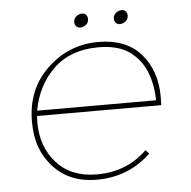

<svg xmlns="http://www.w3.org/2000/svg" viewBox="-48 -677 719 724"><g transform="rotate(-5 311.5 -314.5)"><path d="M277.5 -577Q267.5 -577 262 -583.8Q256.5 -590.5 256.5 -599Q256.5 -613 266.8 -621Q277 -629 288.5 -629Q298.5 -629 304 -622.2Q309.5 -615.5 309.5 -607Q309.5 -593 299.2 -585Q289 -577 277.5 -577ZM427.5 -577Q417.5 -577 412 -583.8Q406.5 -590.5 406.5 -599Q406.5 -613 416.8 -621Q427 -629 438.5 -629Q448.5 -629 454 -622.2Q459.5 -615.5 459.5 -607Q459.5 -593 449.2 -585Q439 -577 427.5 -577ZM290 0Q187 0 126 -67Q95.5 -100.5 80.2 -142.2Q65 -184 65 -239Q65 -363 147.5 -440Q228 -517 341 -517Q445 -517 501 -453.5Q557 -390 557 -289L556 -259H86L85 -235Q85 -142 140 -81Q195 -20 292 -20Q406 -20 482 -95L495 -81Q410 0 290 0ZM538 -279Q538 -335.5 518.8 -385.2Q499.5 -435 455 -467Q411 -497 339 -497Q234 -497 170 -436.5Q106 -376 88 -279Z"/></g></svg>

Font: Argentum Sans Thin
Style: Italic
Weight: 100
Italic angle: -11°
Designer: Julieta Ulanovsky (font), Cristiano Sobral (main changes and remaster)
Foundry: Julieta Ulanovsky (font), Cristiano Sobral (main changes and remaster)
Version: Version 2.007;June 15, 2022;FontCreator 14.0.0.2814 64-bit; 